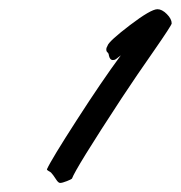

<svg xmlns="http://www.w3.org/2000/svg" viewBox="-20 -622 391 415"><path d="M243.2 -410.2Q143.6 -258.3 135.3 -235.4V-235.8Q134.3 -234.4 124.5 -230.5Q114.7 -226.6 109.9 -226.6Q106 -226.6 101.1 -234.4Q95.2 -243.7 90.3 -249Q89.8 -249.5 87.9 -250.7Q85.9 -252 85 -252.4Q81.1 -254.4 81.5 -256.3Q91.3 -277.8 145.8 -362.3Q200.2 -446.8 241.2 -502.4Q235.8 -498 230.5 -494.1Q228 -492.2 224.1 -492.2Q217.3 -492.2 215.3 -502.4L214.8 -505.4Q213.9 -507.3 212.4 -508.8Q209 -511.2 210 -517.6Q210 -518.6 212.9 -523.9L212.4 -523.4Q216.3 -533.7 261.2 -567.9Q306.2 -602.1 320.3 -602.1Q330.1 -602.1 340.6 -591.6Q351.1 -581.1 351.1 -571.3Q350.6 -566.9 313 -512.7Q275.4 -459 243.2 -410.2Z"/></svg>

Font: Yellowtail
Style: Regular
Weight: 400
Designer: Astigmatic (AOETI)
Foundry: Astigmatic (AOETI)
Version: Version 1.000